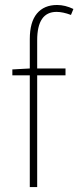

<svg xmlns="http://www.w3.org/2000/svg" viewBox="-20 -754 316 774"><path d="M100.1 0V-450.2H29.8V-474.1L100.1 -478V-596.2Q100.1 -665 128.9 -699.5Q157.7 -733.9 210 -733.9Q242.7 -733.9 275.9 -717.8L266.1 -693.8Q233.4 -706.1 208 -706.1Q129.9 -706.1 129.9 -591.8V-478H244.1V-450.2H129.9V0Z"/></svg>

Font: Source Sans 3 ExtraLight
Style: Regular
Weight: 200
Designer: Paul D. Hunt
Foundry: Adobe
Version: Version 3.052;hotconv 1.1.0;makeotfexe 2.6.0